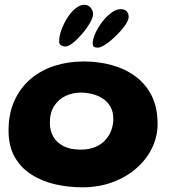

<svg xmlns="http://www.w3.org/2000/svg" viewBox="-20 -772 782 820"><path d="M332 28Q271 28 214.2 14.8Q157.5 1.5 113 -27.2Q68.5 -56 42.5 -102Q16.5 -148 16.5 -214Q16.5 -286.5 41.5 -341.8Q66.5 -397 110.5 -434.5Q154.5 -472 212.8 -490.8Q271 -509.5 337.5 -509.5Q400.5 -509.5 457.2 -494Q514 -478.5 558.2 -446Q602.5 -413.5 627.8 -363Q653 -312.5 653 -242.5Q653 -188 629 -139Q605 -90 561.5 -52.5Q518 -15 459.5 6.5Q401 28 332 28ZM323.5 -133Q361 -133 387.8 -144.5Q414.5 -156 431.2 -175.2Q448 -194.5 456 -217.5Q464 -240.5 464 -263.5Q464 -294 452 -315.5Q440 -337 419.8 -350.5Q399.5 -364 374.8 -370.2Q350 -376.5 324.5 -376.5Q290 -376.5 260 -362.2Q230 -348 211.5 -319.5Q193 -291 193 -248Q193 -212.5 208.5 -186.8Q224 -161 253 -147Q282 -133 323.5 -133ZM260 -573.5Q249.5 -573.5 241 -578.5Q232.5 -583.5 232.5 -596Q232.5 -616.5 241.8 -642.8Q251 -669 266.5 -694Q282 -719 301.5 -735.2Q321 -751.5 340.5 -751.5Q357 -751.5 367.2 -739.2Q377.5 -727 377.5 -712Q377.5 -697.5 364.2 -674.2Q351 -651 331.2 -628Q311.5 -605 292 -589.2Q272.5 -573.5 260 -573.5ZM398 -568.5Q387.5 -568.5 381.8 -571.8Q376 -575 376 -588Q376 -605 387 -629.5Q398 -654 415.8 -677.5Q433.5 -701 454.8 -717Q476 -733 496 -733Q512 -733 520.8 -724Q529.5 -715 529.5 -700Q529.5 -685.5 514 -663.5Q498.5 -641.5 476.2 -619.8Q454 -598 432.2 -583.2Q410.5 -568.5 398 -568.5Z"/></svg>

Font: Gluten Thin SemiBold
Style: Regular
Weight: 600
Version: Version 1.300